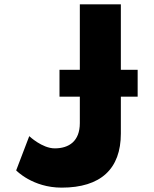

<svg xmlns="http://www.w3.org/2000/svg" viewBox="-20 -845 705 880"><path d="M533.9 -402H610.9V-525H533.9V-825H345.9V-525H252.7V-402H345.9V-281C345.9 -198 296.3 -165 231 -165C173.1 -165 114.1 -221 114.1 -221L54.1 -64C54.1 -64 129.1 15 262.4 15C441.9 15 533.9 -71 533.9 -233Z"/></svg>

Font: Hussar
Style: BdSuprExt
Weight: 700
Foundry: Cannot Into Space Fonts
Version: Version 2.00